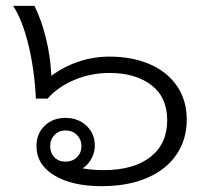

<svg xmlns="http://www.w3.org/2000/svg" viewBox="-20 -628 716 658"><path d="M105 -127Q105 -170 133 -197Q161 -224 204 -224Q248 -224 276.5 -197Q305 -170 305 -129Q305 -105 293 -83.5Q281 -62 263 -51Q298 -45 335 -45Q438 -45 495.5 -90Q553 -135 553 -216Q553 -295 498.5 -336.5Q444 -378 356 -378Q291 -378 234.5 -354Q178 -330 143 -290H103Q98 -391 77 -476Q56 -561 25 -608H98Q122 -560 137.5 -497Q153 -434 156 -368Q197 -399 248.5 -416.5Q300 -434 355 -434Q432 -434 492 -408.5Q552 -383 586 -334Q620 -285 620 -218Q620 -150 585 -98.5Q550 -47 484.5 -18.5Q419 10 328 10Q227 10 166 -27Q105 -64 105 -127ZM259 -127Q259 -150 243.5 -165.5Q228 -181 204 -181Q182 -181 167 -165.5Q152 -150 152 -127Q152 -104 166.5 -89Q181 -74 204 -74Q228 -74 243.5 -89Q259 -104 259 -127Z"/></svg>

Font: Sarabun Light
Style: Regular
Weight: 300
Designer: Suppakit Chalermlarp | Katatrad Co.,Ltd.
Foundry: Cadson Demak Co.,Ltd.
Version: Version 1.000; ttfautohint (v1.6)